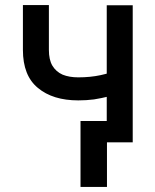

<svg xmlns="http://www.w3.org/2000/svg" viewBox="-20 -567 619 765"><path d="M508.8 -545.9Q508.8 -409.2 508.8 0Q483.4 0 405.3 0Q405.3 -136.7 405.3 -545.9Q431.6 -545.9 508.8 -545.9ZM463.9 -292Q463.9 -269.5 463.9 -200.2Q439.5 -190.4 412.1 -182.6Q384.8 -175.8 354.5 -170.9Q324.2 -167 292 -167Q190.4 -167 130.9 -216.8Q71.3 -265.6 71.3 -368.2Q71.3 -427.7 71.3 -546.9Q97.7 -546.9 174.8 -546.9Q174.8 -502 174.8 -368.2Q174.8 -329.1 188.5 -305.7Q203.1 -281.2 229.5 -269.5Q255.9 -258.8 292 -258.8Q339.8 -258.8 380.9 -267.6Q420.9 -276.4 463.9 -292ZM406.2 -85Q406.2 -19.5 406.2 177.7Q379.9 177.7 300.8 177.7Q300.8 112.3 300.8 -85Q327.1 -85 406.2 -85Z"/></svg>

Font: DeepSea
Style: Medium
Weight: 500
Designer: Stem
Version: Version 3.019;git-0a5106e0b